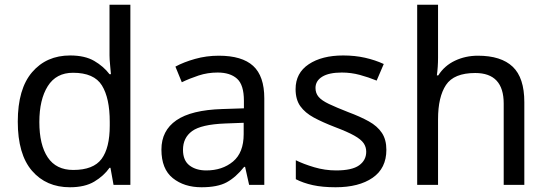

<svg xmlns="http://www.w3.org/2000/svg" viewBox="-20 -780 2313 810"><path d="M275 10Q175 10 115 -59.5Q55 -129 55 -267Q55 -405 115.5 -475.5Q176 -546 276 -546Q338 -546 377.5 -523Q417 -500 442 -467H448Q447 -480 444.5 -505.5Q442 -531 442 -546V-760H530V0H459L446 -72H442Q418 -38 378 -14Q338 10 275 10ZM289 -63Q374 -63 408.5 -109.5Q443 -156 443 -250V-266Q443 -366 410 -419.5Q377 -473 288 -473Q217 -473 181.5 -416.5Q146 -360 146 -265Q146 -169 181.5 -116Q217 -63 289 -63Z M903 -545Q1001 -545 1048 -502Q1095 -459 1095 -365V0H1031L1014 -76H1010Q975 -32 936.5 -11Q898 10 830 10Q757 10 709 -28.5Q661 -67 661 -149Q661 -229 724 -272.5Q787 -316 918 -320L1009 -323V-355Q1009 -422 980 -448Q951 -474 898 -474Q856 -474 818 -461.5Q780 -449 747 -433L720 -499Q755 -518 803 -531.5Q851 -545 903 -545ZM929 -259Q829 -255 790.5 -227Q752 -199 752 -148Q752 -103 779.5 -82Q807 -61 850 -61Q918 -61 963 -98.5Q1008 -136 1008 -214V-262Z M1610 -148Q1610 -70 1552 -30Q1494 10 1396 10Q1340 10 1299.5 1Q1259 -8 1228 -24V-104Q1260 -88 1305.5 -74.5Q1351 -61 1398 -61Q1465 -61 1495 -82.5Q1525 -104 1525 -140Q1525 -160 1514 -176Q1503 -192 1474.5 -208Q1446 -224 1393 -244Q1341 -264 1304 -284Q1267 -304 1247 -332Q1227 -360 1227 -404Q1227 -472 1282.5 -509Q1338 -546 1428 -546Q1477 -546 1519.5 -536.5Q1562 -527 1599 -510L1569 -440Q1535 -454 1498 -464Q1461 -474 1422 -474Q1368 -474 1339.5 -456.5Q1311 -439 1311 -409Q1311 -387 1324 -371.5Q1337 -356 1367.5 -341.5Q1398 -327 1449 -307Q1500 -288 1536 -268Q1572 -248 1591 -219.5Q1610 -191 1610 -148Z M1828 -537Q1828 -497 1823 -462H1829Q1855 -503 1899.5 -524Q1944 -545 1996 -545Q2094 -545 2143 -498.5Q2192 -452 2192 -349V0H2105V-343Q2105 -472 1985 -472Q1895 -472 1861.5 -421.5Q1828 -371 1828 -277V0H1740V-760H1828Z"/></svg>

Font: Noto Sans Hebrew Droid SemiBold
Style: Regular
Weight: 600
Designer: Monotype Design Team
Foundry: Monotype Imaging Inc.
Version: Version 1.100; ttfautohint (v1.8.4.7-5d5b)